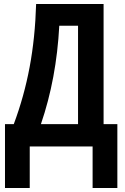

<svg xmlns="http://www.w3.org/2000/svg" viewBox="-20 -734 625 962"><path d="M371 -112H185Q224 -226 247 -349Q270 -472 277 -605H371ZM161 -714Q156 -545 128.5 -398Q101 -251 49 -112H5V208H129V0H444V208H568V-112H499V-714Z"/></svg>

Font: Noto Sans UI Condensed
Style: Bold
Weight: 700
Width: 3
Designer: Monotype Design Team
Foundry: Monotype Imaging Inc.
Version: 1.001